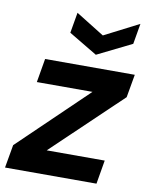

<svg xmlns="http://www.w3.org/2000/svg" viewBox="-95 -825 693 887"><g transform="rotate(10 251.0 -381.0)"><path d="M-9.6 0 9.4 -108.3 327.6 -414.4H66.6L85.7 -526H506.4L487.4 -417.7L166.3 -111.6H438.4L419.4 0ZM491.2 -762.2 474.6 -665.7 313 -585.9 179.4 -665.7 196.1 -762.2 329.3 -679.4Z"/></g></svg>

Font: DM Sans 9pt
Style: Italic
Weight: 400
Italic angle: -10°
Designer: Colophon Foundry, Jonny Pinhorn
Foundry: Colophon Foundry
Version: Version 4.004